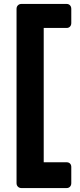

<svg xmlns="http://www.w3.org/2000/svg" viewBox="-20 -796 408 975"><path d="M89 159Q78 159 71 152Q64 145 64 134V-751Q64 -762 71 -769Q78 -776 89 -776H318Q329 -776 335.5 -769Q342 -762 342 -751V-679Q342 -668 335.5 -661Q329 -654 318 -654H202V28H318Q329 28 335.5 34.5Q342 41 342 52V134Q342 145 335.5 152Q329 159 318 159Z"/></svg>

Font: Fz Rubik SemBd
Style: Regular
Weight: 600
Designer: Hubert and Fischer
Foundry: Hubert and Fischer
Version: Vit hóa bi FontZin.com